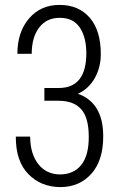

<svg xmlns="http://www.w3.org/2000/svg" viewBox="-20 -741 490 771"><path d="M216.3 -387.7Q326.7 -387.7 326.7 -527.8Q326.2 -593.3 299.8 -631.3Q273.4 -669.4 220.7 -669.4Q168 -669.9 137.7 -630.9Q107.4 -591.8 107.4 -524.9H49.8Q49.8 -612.3 96.7 -667Q143.6 -721.7 219.7 -721.2Q295.9 -721.2 340.3 -669.9Q384.8 -618.7 384.8 -523.4Q384.8 -471.7 361.3 -428.7Q337.9 -385.7 293 -364.3Q394.5 -328.6 394.5 -193.4Q394.5 -96.2 346.7 -43Q298.8 10.3 221.7 10.3Q144.5 9.8 93.8 -42Q43 -93.8 43.5 -192.4H101.1Q101.6 -123 133.8 -82Q166 -41 221.2 -40.5Q276.4 -41 306.6 -79.1Q336.9 -117.2 336.4 -192.4Q336.4 -267.6 306.6 -301.8Q276.9 -335.9 216.3 -336.4H158.2V-387.7Z"/></svg>

Font: RobotoCondensed-Light
Style: Light
Weight: 300
Designer: Google
Version: Version 1.200311; 2013